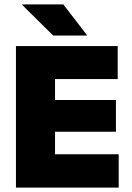

<svg xmlns="http://www.w3.org/2000/svg" viewBox="-20 -847 594 867"><path d="M52 0V-639H228.5V0ZM104.5 0V-150.5H516V0ZM156 -252V-395.5H503.5V-252ZM104.5 -490V-639H511.5V-490ZM266 -827 373 -688V-686.5H220L79.5 -825.5V-827Z"/></svg>

Font: Anek Latin Medium ExtraBold
Style: Regular
Weight: 800
Version: Version 1.003